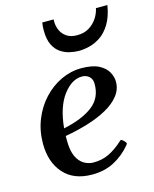

<svg xmlns="http://www.w3.org/2000/svg" viewBox="-116 -834 741 926"><g transform="rotate(-15 255.0 -371.5)"><path d="M454.6 -389.6Q454.6 -350.6 429.9 -319.6Q405.3 -288.6 362.5 -265.1Q319.8 -241.7 265.9 -225.3Q211.9 -209 152.8 -198.7Q152.8 -193.4 152.8 -187.5Q152.8 -181.6 152.8 -175.8Q152.8 -126 166.5 -96.4Q180.2 -66.9 202.6 -53.7Q225.1 -40.5 249.5 -40.5Q293.5 -40.5 327.9 -57.4Q362.3 -74.2 397.5 -106Q399.9 -108.4 402.3 -110.4Q404.8 -112.3 407.7 -110.4Q412.6 -107.9 418 -102.8Q423.3 -97.7 426.3 -92.8Q427.2 -91.3 427.7 -90.3Q428.2 -89.4 428.2 -88.9Q428.2 -86.4 426.5 -84.2Q424.8 -82 423.8 -80.1Q388.7 -37.6 340.3 -11.7Q292 14.2 229 14.2Q136.7 14.2 86.9 -42.2Q37.1 -98.6 37.1 -190.9Q37.1 -255.4 59.6 -311Q82 -366.7 120.6 -408Q159.2 -449.2 208 -472.2Q256.8 -495.1 309.1 -495.1Q365.2 -495.1 397 -478.3Q428.7 -461.4 441.7 -437Q454.6 -412.6 454.6 -389.6ZM302.2 -455.6Q250.5 -455.6 207.5 -397.9Q164.6 -340.3 154.8 -236.3Q250 -256.3 301.8 -296.4Q353.5 -336.4 352.5 -407.2Q352.1 -430.2 337.6 -442.9Q323.2 -455.6 302.2 -455.6ZM320.8 -578.6Q300.3 -578.6 276.1 -584Q252 -589.4 230.5 -603.8Q209 -618.2 195.6 -645.8Q182.1 -673.3 182.1 -716.8Q182.1 -726.1 182.6 -735.8Q183.1 -745.6 185.1 -756.8H242.2Q241.7 -753.9 241.7 -751.2Q241.7 -748.5 241.7 -746.1Q241.7 -723.1 251.2 -701.9Q260.7 -680.7 280.8 -667.2Q300.8 -653.8 332.5 -653.8Q367.7 -653.8 392.6 -669.2Q417.5 -684.6 432.9 -708.3Q448.2 -731.9 453.1 -756.8H510.3Q501 -700.2 479.2 -664.8Q457.5 -629.4 429.7 -610.8Q401.9 -592.3 373 -585.4Q344.2 -578.6 320.8 -578.6Z"/></g></svg>

Font: Gelasio Medium
Style: Italic
Weight: 500
Italic angle: -8.5°
Designer: Eben Sorkin
Foundry: Eben Sorkin
Version: Version 1.008